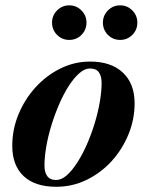

<svg xmlns="http://www.w3.org/2000/svg" viewBox="-20 -706 566 736"><path d="M195.5 10Q114 10 70.5 -31Q27 -72 27 -147Q27 -210 51 -268Q75 -326 116.5 -371.5Q158 -417 211.8 -443.5Q265.5 -470 325 -470Q406.5 -470 451.2 -427.5Q496 -385 496 -310Q496 -248.5 472.5 -191Q449 -133.5 407.8 -88.2Q366.5 -43 312 -16.5Q257.5 10 195.5 10ZM195 -16Q215.5 -16 236 -34Q256.5 -52 276.2 -82.8Q296 -113.5 313 -152.2Q330 -191 342.8 -232.8Q355.5 -274.5 362.5 -314.8Q369.5 -355 369.5 -388.5Q369.5 -414 359 -428.8Q348.5 -443.5 325 -443.5Q305 -443.5 284.2 -425.5Q263.5 -407.5 243.8 -376.8Q224 -346 207.2 -307.5Q190.5 -269 177.5 -227Q164.5 -185 157.5 -144.8Q150.5 -104.5 150.5 -71Q150.5 -45.5 161.2 -30.8Q172 -16 195 -16ZM440.5 -553Q413 -553 393.8 -572.2Q374.5 -591.5 374.5 -619.5Q374.5 -646.5 393.8 -666Q413 -685.5 440.5 -685.5Q468 -685.5 487.2 -666Q506.5 -646.5 506.5 -619.5Q506.5 -591.5 487.2 -572.2Q468 -553 440.5 -553ZM245.5 -553Q218 -553 198.8 -572.2Q179.5 -591.5 179.5 -619.5Q179.5 -646.5 198.8 -666Q218 -685.5 245.5 -685.5Q273 -685.5 292.2 -666Q311.5 -646.5 311.5 -619.5Q311.5 -591.5 292.2 -572.2Q273 -553 245.5 -553Z"/></svg>

Font: Bodoni Moda 9pt
Style: Bold Italic
Weight: 700
Italic angle: -13°
Designer: Owen Earl
Foundry: indestructible type
Version: Version 2.004